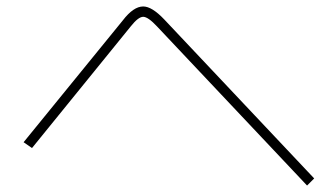

<svg xmlns="http://www.w3.org/2000/svg" viewBox="-20 -638 1040 594"><path d="M952 -86 930 -64 466 -556Q438 -586 423 -586Q408 -586 385 -557L79 -180L53 -198L360 -575Q393 -618 423 -618Q450 -618 488 -578Z"/></svg>

Font: Murecho ExtraLight
Style: Regular
Weight: 200
Designer: Neil Summerour
Foundry: Positype
Version: Version 1.010; ttfautohint (v1.8.3)